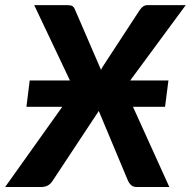

<svg xmlns="http://www.w3.org/2000/svg" viewBox="-46 -746 760 766"><path d="M202.5 -320H59.5L72.5 -425H233L90.5 -725.5H222Q236.5 -725.5 242.8 -721.8Q249 -718 253 -708L357 -467.5Q359.5 -473 362.5 -477.8Q365.5 -482.5 369 -488L511.5 -706Q518.5 -716 525.8 -720.8Q533 -725.5 543.5 -725.5H695L473.5 -425H626L612.5 -320H484.5L629.5 0H499.5Q485 0 477 -7.5Q469 -15 465 -24L348 -303.5Q345.5 -299.5 343.5 -296Q341.5 -292.5 339 -289.5L163.5 -24Q155 -11 143.8 -5.5Q132.5 0 119.5 0H-25.5Z"/></svg>

Font: Lato Heavy
Style: Italic
Weight: 800
Italic angle: -7°
Designer: Lukasz Dziedzic
Foundry: tyPoland Lukasz Dziedzic
Version: Version 2.007; 2014-02-27